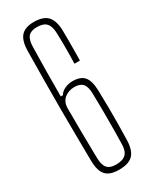

<svg xmlns="http://www.w3.org/2000/svg" viewBox="-209 -854 729 912"><g transform="rotate(-30 155.0 -398.5)"><path d="M155 6.5Q105.5 6.5 83.5 -17.2Q61.5 -41 60.5 -95.5Q59.5 -167.5 58.8 -238Q58 -308.5 58 -382Q58 -455.5 58.5 -534.8Q59 -614 60.5 -703Q62 -756.5 84.2 -780.5Q106.5 -804.5 154 -804.5Q204.5 -804.5 227.8 -780.5Q251 -756.5 253 -703Q253.5 -683.5 253.5 -651.5Q253.5 -619.5 253.2 -587.5Q253 -555.5 252.5 -536H222.5Q223.5 -564 223.8 -591.8Q224 -619.5 223.8 -648Q223.5 -676.5 222.5 -705Q221 -743 205.2 -759.5Q189.5 -776 154 -776Q121.5 -776 107 -759.5Q92.5 -743 91.5 -705Q90 -638.5 89.2 -572Q88.5 -505.5 88.5 -434H100.5Q108.5 -449.5 128.8 -459.2Q149 -469 172 -469Q216.5 -469 236 -445.8Q255.5 -422.5 257 -370Q258.5 -320.5 258.8 -276.2Q259 -232 258.8 -188Q258.5 -144 257 -95.5Q255 -41 231.5 -17.2Q208 6.5 155 6.5ZM155 -22Q192 -22 209 -38.8Q226 -55.5 226.5 -93Q227.5 -130.5 227.8 -164.5Q228 -198.5 228 -232Q228 -265.5 227.8 -299.2Q227.5 -333 226.5 -369.5Q226 -407.5 211.8 -424Q197.5 -440.5 166.5 -440.5Q134.5 -440.5 112.2 -422.8Q90 -405 88.5 -371.5Q88.5 -308.5 89.2 -239.5Q90 -170.5 91.5 -93Q92.5 -55.5 107.2 -38.8Q122 -22 155 -22Z"/></g></svg>

Font: Big Shoulders Display Thin ExtraLight
Style: Regular
Weight: 250
Version: Version 2.002